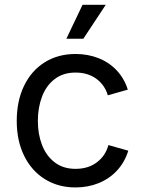

<svg xmlns="http://www.w3.org/2000/svg" viewBox="-20 -781 611 812"><path d="M50.8 -269.5Q50.8 -354 81.8 -418.2Q112.8 -482.4 169.2 -517.6Q225.6 -552.7 299.3 -552.7Q352.1 -552.7 397 -534.9Q441.9 -517.1 473.9 -482.9Q505.9 -448.7 520.5 -401.9L436 -377.9Q423.3 -421.4 387.5 -447.8Q351.6 -474.1 299.3 -474.1Q247.1 -474.1 211.2 -446.5Q175.3 -418.9 157.7 -372.3Q140.1 -325.7 140.1 -269.5Q140.1 -213.9 157.7 -168Q175.3 -122.1 211.2 -94.5Q247.1 -66.9 299.3 -66.9Q353 -66.9 389.6 -94.5Q426.3 -122.1 438.5 -167.5L522.5 -143.6Q507.8 -95.7 475.6 -60.5Q443.4 -25.4 397.9 -6.8Q352.5 11.7 299.3 11.7Q226.1 11.7 169.7 -23.4Q113.3 -58.6 82 -122.3Q50.8 -186 50.8 -269.5ZM329.1 -760.7H427.2L332.5 -617.2H260.7Z"/></svg>

Font: Inter RS Variable
Style: Regular
Weight: 400
Designer: Rasmus Andersson (customised by Maria Ramos and Noel Pretorius)
Foundry: rsms
Version: Version 3.001;Glyphs 3.2.3 (3260)